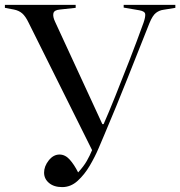

<svg xmlns="http://www.w3.org/2000/svg" viewBox="-20 -750 736 784"><path d="M234 14Q200 14 180 -3Q160 -20 160 -45Q160 -71 179 -95Q198 -119 223 -119Q246 -119 264.5 -98.5Q283 -78 299 -46Q322 -71 334.5 -93Q347 -115 356 -137L97 -657Q84 -684 70.5 -695.5Q57 -707 37 -711L0 -718V-730H289V-718L224 -711Q201 -709 198 -695.5Q195 -682 205 -661L398 -243H403Q423 -288 450.5 -356.5Q478 -425 508.5 -503.5Q539 -582 566 -657Q574 -680 573 -692Q572 -704 549 -708L485 -719V-730H696V-718L647 -710Q631 -708 617 -697.5Q603 -687 590 -655Q545 -542 500 -428.5Q455 -315 407 -202Q398 -181 383 -145.5Q368 -110 346.5 -73.5Q325 -37 297 -11.5Q269 14 234 14Z"/></svg>

Font: Literata 72pt
Style: Regular
Weight: 400
Designer: Latin by Veronika Burian and Jose Scaglione. Greek by Irene Vlachou. Cyrillic by Vera Evstafieva.
Foundry: TypeTogether
Version: Version 3.002